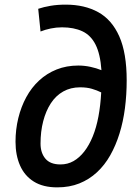

<svg xmlns="http://www.w3.org/2000/svg" viewBox="-20 -796 598 829"><path d="M227 13Q166 13 126 -12Q86 -37 66.5 -81.5Q47 -126 47 -184Q47 -237 59 -286Q71 -335 93.5 -376.5Q116 -418 149 -448.5Q182 -479 224.5 -496Q267 -513 318 -513Q344 -513 370 -507.5Q396 -502 418 -493Q413 -563 392.5 -603.5Q372 -644 335.5 -661Q299 -678 248 -678Q223 -678 199 -673Q175 -668 155 -660L145 -758Q169 -766 198.5 -771Q228 -776 264 -776Q345 -776 404 -743.5Q463 -711 495 -639Q527 -567 527 -449Q527 -387 519.5 -329Q512 -271 496 -219.5Q480 -168 456 -125.5Q432 -83 398.5 -52Q365 -21 322.5 -4Q280 13 227 13ZM241 -86Q272 -86 297.5 -100.5Q323 -115 344 -142Q365 -169 380.5 -207Q396 -245 405 -293Q414 -341 417 -397Q399 -406 377 -412.5Q355 -419 326 -419Q285 -419 253 -401Q221 -383 199.5 -350Q178 -317 166.5 -272.5Q155 -228 155 -176Q155 -136 176 -111Q197 -86 241 -86Z"/></svg>

Font: Ubuntu Sans SemiBold
Style: Italic
Weight: 600
Italic angle: -13.5°
Designer: Dalton Maag Ltd
Foundry: Dalton Maag Ltd
Version: Version 1.006